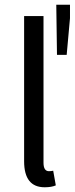

<svg xmlns="http://www.w3.org/2000/svg" viewBox="-20 -780 316 812"><path d="M82 -98V-712H164V-92Q164 -56 187 -56Q196 -56 205 -58L216 4Q198 12 169 12Q82 12 82 -98ZM218 -760H276V-703L262 -548H221Z"/></svg>

Font: RibengUni
Style: Regular
Weight: 400
Designer: (1) Dr. Andrew Glass (Senior Program Manager at Microsoft Corporation)
(2) Bivuti Chakma (Chakma Font Designer & Keyboar
Foundry: Bivuti Chakma
Version: Version 2.2022; Updated on: 03 June 2022; Friday